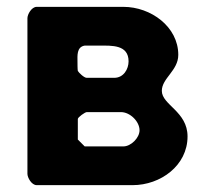

<svg xmlns="http://www.w3.org/2000/svg" viewBox="-20 -540 605 560"><path d="M500 -380C500 -462 420 -520 340 -520H87C72 -520 60 -498 60 -487V-33C60 -22 72 0 87 0H367C448 0 527 -57 527 -142C527 -215 452 -234 452 -275C452 -312 500 -334 500 -380ZM207 -133V-193C207 -198 228 -213 233 -213H333C359 -213 387 -186 387 -160C387 -138 362 -113 340 -113H227ZM207 -333C206 -337 206 -356 206 -360C206 -377 203 -403 227 -407H270C306 -407 355 -410 355 -361C355 -339 341 -313 313 -313H233C225 -313 210 -328 207 -333Z"/></svg>

Font: Asimov Print
Style: C
Weight: 500
Designer: Google
Version: Version 2.000980: 2014